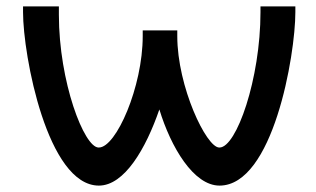

<svg xmlns="http://www.w3.org/2000/svg" viewBox="-20 -570 989 600"><path d="M426 -457C426 -299 343 -109 289 -109H288C243 -109 164 -314 164 -524V-550H52V-532C52 -397 128 10 289 10C369 10 436 -106 478 -228C514 -110 585 10 666 10C833 10 903 -397 903 -532V-550H794V-532C794 -324 719 -109 666 -109H665C625 -109 534 -299 534 -457V-475H426Z"/></svg>

Font: Mint Spirit No2
Style: Bold
Weight: 700
Designer: HARENDAL Hirwen
Foundry: Arkandis Digital Foundry.
Version: Version 1.004;FFEdit